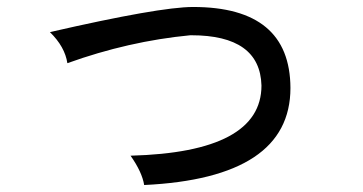

<svg xmlns="http://www.w3.org/2000/svg" viewBox="-20 -521 1040 550"><path d="M533 -501Q437 -501 123 -429Q166 -387 173 -340Q348 -403 525 -420H528Q725 -420 729 -276Q729 -85 354 -75Q387 -28 393 9Q812 -11 812 -269Q811 -501 533 -501Z"/></svg>

Font: Sawarabi Gothic
Style: Regular
Weight: 400
Designer: mshio (mshio@users.sourceforge.jp)
Version: Version 20141215